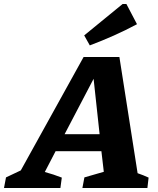

<svg xmlns="http://www.w3.org/2000/svg" viewBox="-82 -940 791 960"><path d="M606 -74Q620 -69 634.5 -63.5Q649 -58 661 -52L655 0H330L340 -53L437 -81L425 -184H196L142 -80Q164 -74 185.5 -67Q207 -60 227 -52L220 0H-62L-52 -53L22 -88L336 -655H515ZM241 -269H416L386 -546ZM367 -713 339 -763 531 -920H550L603 -819Q545 -788 486.5 -762Q428 -736 367 -713Z"/></svg>

Font: Piazzolla
Style: Bold Italic
Weight: 700
Italic angle: -11.3°
Designer: Juan Pablo del Peral
Foundry: Huerta Tipografica
Version: Version 1.330